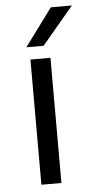

<svg xmlns="http://www.w3.org/2000/svg" viewBox="-52 -732 368 764"><g transform="rotate(-5 132.5 -350.0)"><path d="M162 0H82V-500H162ZM70 -550 181 -700H265L139 -550Z"/></g></svg>

Font: Fivo Sans
Style: Regular
Weight: 400
Designer: Alexander Slobzheninov
Foundry: Alexander Slobzheninov
Version: 1.0